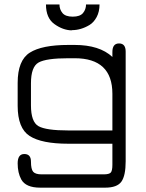

<svg xmlns="http://www.w3.org/2000/svg" viewBox="-20 -655 666 875"><path d="M189.5 -634.8H251Q251 -612.3 264.6 -595.7Q278.3 -579.1 311.5 -579.1Q344.7 -579.1 358.4 -595.7Q372.1 -612.3 372.1 -634.8H433.6Q433.6 -601.6 420.4 -577.1Q407.2 -552.7 387.7 -541Q348.6 -517.6 307.6 -517.6L306.6 -516.6Q266.6 -517.6 228.5 -544.9Q189.5 -572.3 189.5 -634.8ZM552.7 80.1Q552.7 145.5 533.2 172.9Q513.7 200.2 459 200.2H163.1Q97.7 200.2 77.1 163.1Q60.5 132.8 60.5 89.8Q60.5 46.9 90.8 46.9Q121.1 46.9 121.1 81.5Q121.1 116.2 131.3 127.9Q141.6 139.6 169.9 139.6H452.1Q477.5 139.6 484.9 131.3Q492.2 123 492.2 95.7V0H291Q169.9 0 115.2 -35.2Q60.5 -70.3 60.5 -172.9V-277.3Q60.5 -379.9 115.7 -415Q170.9 -450.2 292 -450.2H320.3Q433.6 -450.2 492.2 -395.5V-418Q492.2 -457 522.5 -457Q552.7 -457 552.7 -419.9ZM291 -60.5H492.2V-227.5Q492.2 -389.6 320.3 -389.6H292Q190.4 -389.6 155.8 -370.1Q121.1 -350.6 121.1 -275.4V-174.8Q121.1 -99.6 155.3 -80.1Q189.5 -60.5 291 -60.5Z"/></svg>

Font: Jura
Style: Medium
Weight: 500
Version: Version 2.6.1